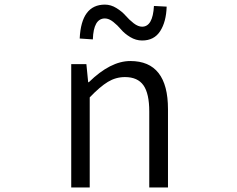

<svg xmlns="http://www.w3.org/2000/svg" viewBox="-20 -821 1040 841"><path d="M292 0V-540H358.4L366.2 -460.9H369.1Q463.9 -553.7 550.8 -553.7Q715.8 -553.7 715.8 -342.8V0H633.8V-333Q633.8 -411.1 608.4 -447.3Q583 -483.4 527.3 -483.4Q487.3 -483.4 452.6 -462.4Q418 -441.4 373 -394.5V0ZM602.5 -643.6Q575.2 -643.6 550.3 -658.7Q525.4 -673.8 510.3 -691.9Q495.1 -710 476.1 -725.1Q457 -740.2 439.5 -740.2Q389.6 -740.2 386.7 -648.4L329.1 -652.3Q335.9 -800.8 439.5 -800.8Q465.8 -800.8 490.2 -785.6Q514.6 -770.5 530.3 -752.4Q545.9 -734.4 565.4 -719.2Q585 -704.1 602.5 -704.1Q649.4 -704.1 654.3 -794.9L710 -792Q708 -725.6 681.6 -684.6Q655.3 -643.6 602.5 -643.6Z"/></svg>

Font: Gen Shin Gothic Monospace Normal
Style: Regular
Weight: 350
Designer: [Source Han Sans]
Ryoko NISHIZUKA  (kana & ideographs); Paul D. Hunt (Latin, Greek & Cyrillic); Wenlong ZHANG  (bopomofo
Version: Version 1.002.20150607